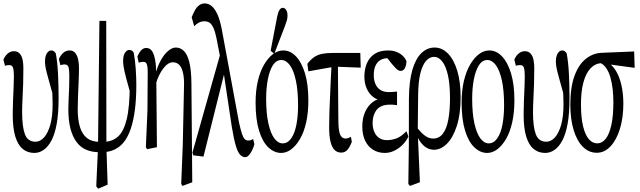

<svg xmlns="http://www.w3.org/2000/svg" viewBox="-25 -835 3759 1128"><path d="M176.8 63.5Q136.7 63.5 108.4 40Q80.1 16.6 64.9 -33Q49.8 -82.5 49.8 -162.6Q49.8 -201.2 51.5 -242.2Q53.2 -283.2 54.9 -320.8Q56.6 -358.4 56.6 -385.7Q56.6 -418.9 52 -435.8Q47.4 -452.6 29.3 -452.6Q22.5 -452.6 15.9 -451.7Q9.3 -450.7 4.4 -448.2L-4.9 -484.4Q4.4 -506.8 20.5 -520.5Q36.6 -534.2 56.6 -534.2Q79.1 -534.2 91.6 -519.3Q104 -504.4 108.2 -482.2Q112.3 -460 112.3 -436Q112.3 -387.7 111.1 -343Q109.9 -298.3 107.4 -256.6Q105 -214.8 105 -175.8Q105 -89.4 121.6 -45.9Q138.2 -2.4 183.1 -2.4Q211.4 -2.4 234.4 -28.3Q257.3 -54.2 270.8 -103.3Q284.2 -152.3 284.2 -222.7Q284.2 -244.1 283 -270Q281.7 -295.9 280.8 -329.1H293.5V-249Q272 -327.1 260.3 -368.7Q248.5 -410.2 243.9 -432.1Q239.3 -454.1 239.3 -472.7Q239.3 -503.4 250 -521Q260.7 -538.6 275.9 -538.6Q285.2 -538.6 291.3 -534.2Q297.4 -529.8 302.7 -521.5Q312.5 -469.7 315.9 -400.6Q319.3 -331.5 319.3 -255.9Q319.3 -168.5 308.1 -107.2Q296.9 -45.9 276.9 -8.8Q256.8 28.3 231 45.9Q205.1 63.5 176.8 63.5Z M551.8 273.4 540.5 259.8 550.8 30.8 559.1 -712.4H599.1L600.1 28.3L607.4 250ZM557.6 59.1Q515.1 59.1 481.7 44.9Q448.2 30.8 424.8 -0.5Q401.4 -31.7 388.9 -79.6Q376.5 -127.4 376.5 -193.4Q376.5 -218.3 378.2 -251.7Q379.9 -285.2 381.1 -320.6Q382.3 -356 382.3 -389.2Q382.3 -422.4 377.7 -439.5Q373 -456.5 355 -456.5Q348.1 -456.5 342 -455.3Q335.9 -454.1 330.1 -451.7L320.8 -487.3Q330.1 -509.8 346.2 -524.2Q362.3 -538.6 383.3 -538.6Q405.8 -538.6 417.5 -523.4Q429.2 -508.3 434.1 -485.4Q439 -462.4 439 -438.5Q439 -399.9 437 -355Q435.1 -310.1 433.3 -267.6Q431.6 -225.1 431.6 -192.4Q431.6 -131.3 444.8 -88.6Q458 -45.9 486.3 -23.7Q514.6 -1.5 564 -1.5ZM573.2 59.1 580.6 -1.5Q632.3 -1.5 667 -31.5Q701.7 -61.5 719.5 -135Q737.3 -208.5 737.3 -337.4Q737.3 -353 734.9 -374Q732.4 -395 730.5 -410.6H740.7L750 -253.4Q727.5 -332.5 716.3 -375.7Q705.1 -418.9 701.7 -440.7Q698.2 -462.4 698.2 -474.1Q698.2 -509.3 709.5 -525.4Q720.7 -541.5 733.9 -541.5Q743.2 -541.5 749.8 -537.8Q756.3 -534.2 760.7 -524.9Q769 -481 772.5 -429.2Q775.9 -377.4 775.9 -336.4Q775.9 -254.9 767.6 -190.7Q759.3 -126.5 743.4 -79.1Q727.5 -31.7 703.4 -1.2Q679.2 29.3 646.7 44.2Q614.3 59.1 573.2 59.1Z M832 29.8 841.3 -187.5 842.8 -414.1Q842.8 -441.4 837.9 -456.5Q833 -471.7 817.9 -471.7Q810.5 -471.7 803.7 -470.5Q796.9 -469.2 789.6 -466.8L782.2 -503.4Q792 -525.9 804.4 -539.6Q816.9 -553.2 834.5 -553.2Q855.5 -553.2 867.9 -535.4Q880.4 -517.6 886.7 -481Q893.1 -444.3 893.1 -384.8V-383.3L897 29.8L838.9 41.5ZM1039.6 245.6 1048.8 16.6 1056.2 -335Q1056.2 -339.4 1056.2 -343.3Q1056.2 -385.7 1048.8 -412.6Q1041.5 -441.9 1026.4 -455.6Q1011.2 -469.2 990.2 -469.2Q970.2 -469.2 950.7 -450.9Q931.2 -432.6 915 -402.6Q898.9 -372.6 889.6 -337.4L879.4 -355H880.4Q888.7 -416 909.9 -461.4Q931.2 -506.8 957.5 -531.2Q983.9 -555.7 1007.8 -555.7Q1035.2 -555.7 1055.4 -535.6Q1075.7 -515.6 1087.2 -470.2Q1098.6 -424.8 1099.6 -345.7L1104.5 235.8L1046.9 257.3Z M1110.4 77.6 1105.5 61.5 1274.4 -536.6 1299.8 -432.6 1170.4 85ZM1415.5 88.4Q1401.4 88.4 1387.5 75.9Q1373.5 63.5 1361.6 25.1Q1349.6 -13.2 1336.9 -89.4L1286.1 -427.7H1282.2L1248 -605Q1239.7 -646.5 1229.7 -669.4Q1219.7 -692.4 1206.8 -701.2Q1193.8 -710 1176.3 -710Q1158.7 -710 1143.3 -702.1Q1127.9 -694.3 1116.2 -680.7L1101.1 -733.4Q1110.4 -757.3 1121.1 -776.1Q1131.8 -794.9 1146.2 -804.9Q1160.6 -814.9 1177.7 -814.9Q1201.2 -814.9 1220 -798.3Q1238.8 -781.7 1253.7 -747.6Q1268.6 -713.4 1278.8 -658.2L1379.4 -114.3Q1388.7 -72.8 1396.2 -49.8Q1403.8 -26.9 1412.6 -18.1Q1421.4 -9.3 1432.1 -9.3Q1440.4 -9.3 1447 -11.2Q1453.6 -13.2 1461.9 -18.6L1469.7 11.7Q1463.9 33.2 1455.1 50.3Q1446.3 67.4 1436.3 77.9Q1426.3 88.4 1415.5 88.4Z M1627 63.5Q1585.9 63.5 1551.3 30.5Q1516.6 -2.4 1496.6 -68.6Q1476.6 -134.8 1476.6 -231Q1476.6 -302.7 1490 -359.6Q1503.4 -416.5 1526.9 -456.1Q1550.3 -495.6 1578.9 -517.1Q1607.4 -538.6 1639.2 -538.6Q1680.2 -538.6 1713.4 -504.4Q1746.6 -470.2 1766.6 -404.8Q1786.6 -339.4 1786.6 -245.1Q1786.6 -173.3 1773.7 -115.7Q1760.7 -58.1 1737.5 -18.6Q1714.4 21 1686 42.2Q1657.7 63.5 1627 63.5ZM1635.7 7.3Q1665.5 7.3 1686.3 -22.7Q1707 -52.7 1716.6 -103.5Q1726.1 -154.3 1726.1 -216.8Q1726.1 -303.2 1713.1 -362.5Q1700.2 -421.9 1678 -452.1Q1655.8 -482.4 1627.4 -482.4Q1597.7 -482.4 1578.1 -451.7Q1558.6 -420.9 1548.6 -369.1Q1538.6 -317.4 1538.6 -254.9Q1538.6 -168.5 1551.8 -109.6Q1564.9 -50.8 1586.9 -21.7Q1608.9 7.3 1635.7 7.3ZM1564.9 -536.6 1604 -740.2Q1609.9 -767.6 1618.2 -778.3Q1626.5 -789.1 1635.7 -789.1Q1648.4 -789.1 1656.2 -776.6Q1664.1 -764.2 1664.1 -744.1Q1664.1 -728.5 1660.6 -716.3Q1657.2 -704.1 1648.9 -681.6L1586.4 -519Z M1786.6 -416 1780.8 -460Q1799.8 -484.9 1820.1 -499Q1840.3 -513.2 1866.9 -518.6Q1893.6 -523.9 1930.2 -523.9H2091.8L2094.2 -437.5L1940.9 -443.4ZM1979.5 61.5Q1955.6 61.5 1939.9 45.4Q1924.3 29.3 1916.5 -3.7Q1908.7 -36.6 1908.7 -85.9Q1908.7 -127 1910.2 -174.8Q1911.6 -222.7 1914.3 -274.2Q1917 -325.7 1918.9 -378.7Q1920.9 -431.6 1924.3 -481.4H1960L1962.9 -121.6Q1963.9 -61.5 1974.6 -41.3Q1985.4 -21 2005.4 -21Q2012.7 -21 2021 -23.9Q2029.3 -26.9 2036.6 -31.7L2042 -1.5Q2029.3 31.2 2015.1 46.4Q2001 61.5 1979.5 61.5Z M2235.4 63.5Q2197.8 63.5 2167.7 45.4Q2137.7 27.3 2120.6 -7.6Q2103.5 -42.5 2103.5 -92.3Q2103.5 -140.6 2120.1 -177.5Q2136.7 -214.4 2165.5 -235.8Q2194.3 -257.3 2231 -257.3V-242.7Q2194.3 -245.1 2168.9 -264.2Q2143.6 -283.2 2129.6 -314.5Q2115.7 -345.7 2115.7 -384.3Q2115.7 -428.2 2130.4 -462.9Q2145 -497.6 2175.5 -518.1Q2206.1 -538.6 2254.9 -538.6Q2280.8 -538.6 2301.8 -531Q2322.8 -523.4 2338.6 -509.5Q2354.5 -495.6 2362.8 -476.6Q2362.8 -454.1 2354.5 -436.3Q2346.2 -418.5 2329.1 -418.5Q2320.8 -418.5 2314.2 -422.6Q2307.6 -426.8 2298.8 -435.5Q2290 -444.3 2277.8 -459L2240.7 -505.9H2291L2297.9 -484.9Q2286.1 -489.7 2276.4 -491.5Q2266.6 -493.2 2254.9 -493.2Q2228 -493.2 2209.5 -481.9Q2190.9 -470.7 2180.9 -448.7Q2170.9 -426.8 2170.9 -394Q2170.9 -363.3 2180.9 -340.8Q2190.9 -318.4 2210.4 -306.2Q2230 -293.9 2260.3 -293.9Q2270 -293.9 2281 -294.9Q2292 -295.9 2307.6 -296.9V-217.3Q2290 -219.7 2281.7 -220Q2273.4 -220.2 2266.6 -220.2Q2236.8 -220.2 2216.8 -211.4Q2196.8 -202.6 2185.5 -186.8Q2174.3 -170.9 2169.2 -152.1Q2164.1 -133.3 2164.1 -113.3Q2164.1 -83.5 2173.8 -60.5Q2183.6 -37.6 2202.4 -24.7Q2221.2 -11.7 2248.5 -11.7Q2275.4 -11.7 2302.7 -21.2Q2330.1 -30.8 2362.8 -64L2374.5 -32.7Q2357.9 0 2335 20.8Q2312 41.5 2287.1 52.5Q2262.2 63.5 2235.4 63.5Z M2374 245.6 2377 15.1 2377.4 -254.9Q2378.4 -358.4 2397.7 -424.6Q2417 -490.7 2450.9 -523.2Q2484.9 -555.7 2528.3 -555.7Q2572.3 -555.7 2606.9 -520.3Q2641.6 -484.9 2661.4 -419.4Q2681.2 -354 2681.2 -263.2Q2681.2 -163.1 2658.4 -94Q2635.7 -24.9 2600.1 10Q2564.5 44.9 2523.4 44.9Q2504.9 44.9 2484.6 34.9Q2464.4 24.9 2445.6 0Q2426.8 -24.9 2413.6 -67.4H2411.6L2419.9 -92.3Q2436.5 -69.8 2452.9 -53.7Q2469.2 -37.6 2485.6 -29.3Q2502 -21 2520 -21Q2555.2 -21 2577.1 -50Q2599.1 -79.1 2608.9 -132.6Q2618.7 -186 2618.7 -258.3Q2618.7 -340.8 2606.4 -394Q2594.2 -447.3 2573 -474.1Q2551.8 -501 2525.9 -501Q2498.5 -501 2477.3 -476.3Q2456.1 -451.7 2444.3 -402.8Q2432.6 -354 2431.6 -280.8L2429.2 -68.4V-57.6L2441.9 235.8L2383.3 257.3Z M2837.4 63.5Q2796.4 63.5 2761.7 30.5Q2727.1 -2.4 2707 -68.6Q2687 -134.8 2687 -231Q2687 -302.7 2700.4 -359.6Q2713.9 -416.5 2737.3 -456.1Q2760.7 -495.6 2789.3 -517.1Q2817.9 -538.6 2849.6 -538.6Q2890.6 -538.6 2923.8 -504.4Q2957 -470.2 2977.1 -404.8Q2997.1 -339.4 2997.1 -245.1Q2997.1 -173.3 2984.1 -115.7Q2971.2 -58.1 2948 -18.6Q2924.8 21 2896.5 42.2Q2868.2 63.5 2837.4 63.5ZM2846.2 7.3Q2876 7.3 2896.7 -22.7Q2917.5 -52.7 2927 -103.5Q2936.5 -154.3 2936.5 -216.8Q2936.5 -303.2 2923.6 -362.5Q2910.6 -421.9 2888.4 -452.1Q2866.2 -482.4 2837.9 -482.4Q2808.1 -482.4 2788.6 -451.7Q2769 -420.9 2759 -369.1Q2749 -317.4 2749 -254.9Q2749 -168.5 2762.2 -109.6Q2775.4 -50.8 2797.4 -21.7Q2819.3 7.3 2846.2 7.3Z M3178.2 63.5Q3138.2 63.5 3109.9 40Q3081.5 16.6 3066.4 -33Q3051.3 -82.5 3051.3 -162.6Q3051.3 -201.2 3053 -242.2Q3054.7 -283.2 3056.4 -320.8Q3058.1 -358.4 3058.1 -385.7Q3058.1 -418.9 3053.5 -435.8Q3048.8 -452.6 3030.8 -452.6Q3023.9 -452.6 3017.3 -451.7Q3010.7 -450.7 3005.9 -448.2L2996.6 -484.4Q3005.9 -506.8 3022 -520.5Q3038.1 -534.2 3058.1 -534.2Q3080.6 -534.2 3093 -519.3Q3105.5 -504.4 3109.6 -482.2Q3113.8 -460 3113.8 -436Q3113.8 -387.7 3112.5 -343Q3111.3 -298.3 3108.9 -256.6Q3106.4 -214.8 3106.4 -175.8Q3106.4 -89.4 3123 -45.9Q3139.6 -2.4 3184.6 -2.4Q3212.9 -2.4 3235.8 -28.3Q3258.8 -54.2 3272.2 -103.3Q3285.6 -152.3 3285.6 -222.7Q3285.6 -244.1 3284.4 -270Q3283.2 -295.9 3282.2 -329.1H3294.9V-249Q3273.4 -327.1 3261.7 -368.7Q3250 -410.2 3245.4 -432.1Q3240.7 -454.1 3240.7 -472.7Q3240.7 -503.4 3251.5 -521Q3262.2 -538.6 3277.3 -538.6Q3286.6 -538.6 3292.7 -534.2Q3298.8 -529.8 3304.2 -521.5Q3314 -469.7 3317.4 -400.6Q3320.8 -331.5 3320.8 -255.9Q3320.8 -168.5 3309.6 -107.2Q3298.3 -45.9 3278.3 -8.8Q3258.3 28.3 3232.4 45.9Q3206.5 63.5 3178.2 63.5Z M3481.4 62.5Q3434.6 62.5 3399.7 27.8Q3364.7 -6.8 3345.2 -70.8Q3325.7 -134.8 3325.7 -220.7Q3325.7 -322.3 3350.1 -389.2Q3374.5 -456.1 3417.5 -490Q3460.4 -523.9 3514.6 -524.9L3700.7 -532.7L3703.6 -436.5L3518.1 -461.4L3509.8 -464.4Q3470.7 -461.9 3443.8 -433.1Q3417 -404.3 3402.6 -351.3Q3388.2 -298.3 3388.2 -220.7Q3388.2 -146.5 3400.1 -95.2Q3412.1 -43.9 3433.8 -18.3Q3455.6 7.3 3483.9 7.3Q3511.2 7.3 3532.5 -18.3Q3553.7 -43.9 3566.2 -98.1Q3578.6 -152.3 3578.6 -234.9Q3578.6 -273.4 3574.5 -310.5Q3570.3 -347.7 3561.3 -379.6Q3552.2 -411.6 3536.4 -435.1Q3520.5 -458.5 3496.6 -467.3L3504.9 -482.4Q3540 -477.5 3564.9 -454.1Q3589.8 -430.7 3605.7 -395.8Q3621.6 -360.8 3629.4 -317.1Q3637.2 -273.4 3637.2 -226.6Q3637.2 -144 3617.2 -78.6Q3597.2 -13.2 3561.8 24.7Q3526.4 62.5 3481.4 62.5Z"/></svg>

Font: Scarab Serif
Style: Condensed
Weight: 400
Designer: John Roberts
Foundry: Scarab
Version: 1.0